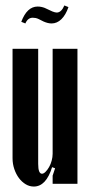

<svg xmlns="http://www.w3.org/2000/svg" viewBox="-20 -674 329 704"><path d="M171 -61Q149 10 104 10Q88 10 74 1.5Q60 -7 49.5 -21Q39 -35 32.5 -54Q26 -73 26 -94V-495H120V-73Q120 -37 134 -37Q140 -37 147 -44Q154 -51 160 -61.5Q166 -72 169.5 -85Q173 -98 173 -110V-495H264V0H173V-30L182 -57ZM73 -588 58 -594Q79 -650 118 -650Q131 -650 144 -645L172 -632Q182 -628 188 -628Q205 -628 216 -654L231 -648Q221 -619 205 -603.5Q189 -588 169 -588Q156 -588 140 -595L122 -604Q116 -607 110.5 -608Q105 -609 100 -609Q82 -609 73 -588Z"/></svg>

Font: Moniqa ExtBd Cond Paragraph
Style: Regular
Weight: 800
Width: 3
Designer: Rajesh Rajput
Foundry: Rajesh Rajput
Version: Version 1.000